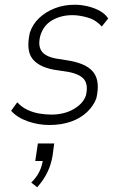

<svg xmlns="http://www.w3.org/2000/svg" viewBox="-20 -520 512 811"><path d="M188 8Q142 8 97.5 -7.5Q53 -23 27 -52L53 -88Q71 -68 95 -56.5Q119 -45 145.5 -40.5Q172 -36 197 -36Q251 -36 291 -59Q331 -82 343 -117Q353 -160 336.5 -183Q320 -206 270 -216L205 -226Q140 -239 115 -274.5Q90 -310 106 -382Q118 -418 145.5 -444Q173 -470 211.5 -485Q250 -500 296 -500Q321 -500 348 -494Q375 -488 399 -475.5Q423 -463 437 -442L410 -408Q385 -436 350 -446Q315 -456 286 -456Q238 -456 200.5 -434.5Q163 -413 150 -368Q140 -328 155 -305Q170 -282 215 -273L277 -263Q351 -249 377 -211.5Q403 -174 387 -105Q376 -74 348.5 -47.5Q321 -21 280.5 -6.5Q240 8 188 8ZM137 271 112 251Q133 231 145.5 206.5Q158 182 162 151L163 160H129L140 86H209L202 138Q196 175 180 208Q164 241 137 271Z"/></svg>

Font: Nunito Sans 7pt Condensed ExtraLight
Style: Italic
Weight: 250
Width: 3
Italic angle: -9°
Designer: Vernon Adams
Foundry: Vernon Adams
Version: Version 3.101;gftools[0.9.27]